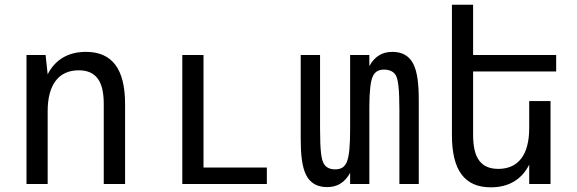

<svg xmlns="http://www.w3.org/2000/svg" viewBox="-20 -780 2448 814"><path d="M92.3 0H182.1V-309.1C182.1 -420.4 228.5 -481.9 313.5 -481.9C386.7 -481.9 419.9 -436.5 419.9 -338.9V0H510.3V-338.9C510.3 -487.3 455.6 -560.1 344.2 -560.1C269.5 -560.1 213.9 -527.3 182.1 -464.8L173.3 -546.9H92.3Z M752.9 0H1111.3V-69.8H842.8V-546.9H752.9Z M1366.7 13.2C1408.7 13.2 1440.4 -4.4 1464.4 -46.9V0H1545.9V-329.1C1545.9 -361.8 1547.4 -388.7 1549.8 -409.7C1554.7 -452.6 1564 -484.9 1608.4 -484.9C1631.8 -484.9 1650.9 -476.1 1659.7 -457.5C1667.5 -440.9 1673.3 -405.3 1673.3 -313V0H1755.4V-355C1755.4 -421.9 1750 -473.1 1732.9 -507.8C1715.8 -542.5 1686 -560.1 1644 -560.1C1601.6 -560.1 1569.8 -542.5 1545.9 -500V-546.9H1464.4V-233.9C1464.4 -161.1 1460.4 -115.7 1449.7 -91.8C1441.9 -74.2 1428.7 -62 1400.9 -62C1375 -62 1359.4 -72.3 1351.1 -89.4C1342.8 -106 1336.9 -138.2 1336.9 -233.9V-546.9H1254.9V-191.9C1254.9 -125 1260.3 -73.7 1277.3 -39.1C1294.4 -4.4 1324.2 13.2 1366.7 13.2Z M2061 14.2C2136.7 14.2 2191.9 -19 2223.6 -82V0H2314V-351.6H2223.6V-236.8C2223.6 -125 2178.2 -64 2092.8 -64C2020 -64 1985.8 -108.9 1985.8 -207V-477.1H2337.9V-546.9H1985.8V-759.8H1896V-207C1896 -58.6 1949.2 14.2 2061 14.2Z"/></svg>

Font: Hack
Style: Regular
Weight: 400
Monospace: yes
Designer: Christopher Simpkins
Foundry: Christopher Simpkins
Version: Version 2.010